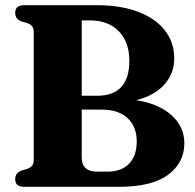

<svg xmlns="http://www.w3.org/2000/svg" viewBox="-20 -720 752 740"><path d="M690.5 -168Q690.5 -93 628 -46.5Q565.5 0 438 0H73.5Q38.5 0 38.5 -29.5Q38.5 -52 61 -62L84.5 -69Q97 -73.5 103.5 -81.2Q110 -89 110 -103.5V-598.5Q110 -622 85 -631L61 -638Q38.5 -648 38.5 -670.5Q38.5 -700 73.5 -700H352Q446 -700 513 -674.2Q580 -648.5 615.8 -602.5Q651.5 -556.5 651.5 -495Q651.5 -437.5 614 -394.8Q576.5 -352 505 -334Q591.5 -320.5 641 -276Q690.5 -231.5 690.5 -168ZM325 -641.5H295V-351H354.5Q478.5 -351 478.5 -486Q478.5 -557.5 438 -599.5Q397.5 -641.5 325 -641.5ZM371.5 -297.5H295V-113Q295 -58.5 354.5 -58.5H395Q448.5 -58.5 477.8 -89.5Q507 -120.5 507 -174.5Q507 -231.5 472 -264.5Q437 -297.5 371.5 -297.5Z"/></svg>

Font: Fraunces 72pt Soft
Style: Bold
Weight: 700
Version: Version 1.000;[b76b70a41]